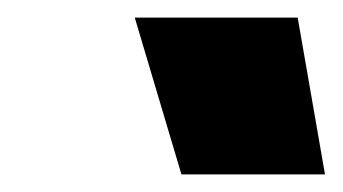

<svg xmlns="http://www.w3.org/2000/svg" viewBox="-20 -765 389 218"><path d="M133 -745H318L349 -567H186Z"/></svg>

Font: Prompt
Style: Bold Italic
Weight: 700
Italic angle: -12°
Designer: Katatrad Team
Foundry: CadsonDemak
Version: Version 1.001